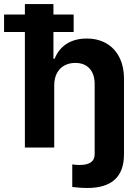

<svg xmlns="http://www.w3.org/2000/svg" viewBox="-66 -727 686 946"><path d="M304.7 -417Q274.4 -417 251 -404.1Q227.5 -391.1 214.4 -366.2Q201.2 -341.3 201.2 -306.6V0H56.6V-569.3H-45.9V-655.3H56.6V-707H197.3V-655.3H296.9V-569.3H197.3V-437.5H203.1Q221.7 -484.9 262.2 -511Q302.7 -537.1 361.3 -537.1Q416.5 -537.1 458 -513.2Q499.5 -489.3 522.2 -444.3Q544.9 -399.4 544.9 -337.9V33.2Q544.9 199.2 364.3 199.2Q342.8 199.2 323.7 197.5Q304.7 195.8 290 194.3V83Q307.6 85.9 326.2 85.9Q400.4 85.9 400.4 33.2V-312.5Q400.4 -361.8 375.2 -389.4Q350.1 -417 304.7 -417Z"/></svg>

Font: Pretendard
Style: Bold
Weight: 700
Designer: Base glyphs from Inter by Rasmus Andersson; Hangeul glyphs from Noto Sans CJK(Source Han Sans) by Jang Soo-young and Kan
Foundry: Kil Hyung-jin
Version: Version 1.309